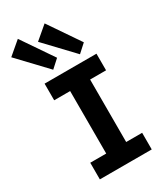

<svg xmlns="http://www.w3.org/2000/svg" viewBox="-274 -1006 924 1089"><g transform="rotate(-30 188.5 -461.5)"><path d="M42 0V-108.9H201.2L146.5 -62.5V-564.5L201.2 -518.1H42V-627H381.8V-518.1H219.7L277.3 -564.5V-62.5L219.7 -108.9H381.8V0ZM299.3 -670.9 128.4 -851.1 212.9 -922.9 352.1 -718.8ZM124 -670.9 -46.9 -851.1 37.6 -922.9 176.8 -718.8Z"/></g></svg>

Font: Anaheim
Style: Bold
Weight: 700
Version: Version 2.001